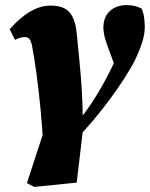

<svg xmlns="http://www.w3.org/2000/svg" viewBox="-20 -540 590 756"><path d="M115 196 86 181 164 -58H310L282 179ZM150 23Q146 -44 139.5 -111.5Q133 -179 124.5 -243Q116 -307 106 -361Q103 -374 99.5 -381Q96 -388 90.5 -391Q85 -394 78 -394Q69 -394 58.5 -391Q48 -388 39 -383L18 -425Q61 -473 100.5 -495.5Q140 -518 180 -518Q212 -518 233 -507.5Q254 -497 266 -473Q278 -449 282 -409Q287 -357 292.5 -303Q298 -249 301.5 -193.5Q305 -138 306 -80H302Q326 -111 346.5 -143Q367 -175 385 -207Q403 -239 419.5 -273Q436 -307 451 -342Q456 -355 461 -367.5Q466 -380 469 -390L442 -253L414 -330Q405 -353 396.5 -379Q388 -405 387 -430Q387 -473 412.5 -496.5Q438 -520 480 -520Q497 -520 512 -516Q527 -512 538 -506Q543 -495 546 -480Q549 -465 550 -440Q551 -409 540.5 -375.5Q530 -342 510 -300Q496 -273 471.5 -234.5Q447 -196 415.5 -153Q384 -110 349 -68.5Q314 -27 280 8Z"/></svg>

Font: Source Serif 4 Black
Style: Italic
Weight: 900
Italic angle: -12°
Designer: Frank Grießhammer
Foundry: Adobe Systems Incorporated
Version: Version 4.004;hotconv 1.0.116;makeotfexe 2.5.65601